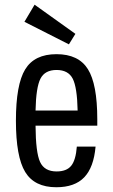

<svg xmlns="http://www.w3.org/2000/svg" viewBox="-20 -777 475 807"><path d="M388.9 -248.9V-275.9Q388.9 -423.4 349.4 -486.4Q310 -549.3 217.4 -549.3Q124.9 -549.3 85.9 -485.5Q46.9 -421.7 46.9 -269.7Q46.9 -118.1 85.9 -54.1Q124.9 10 216.6 10Q294 10 334 -31.7Q374 -73.4 381.7 -160.7H302.9Q298.6 -104.1 279.3 -80.3Q260 -56.4 217.9 -56.4Q166.7 -56.4 148.4 -96.3Q130.1 -136.1 129.4 -248.9ZM306.3 -312.4H129.4Q131.4 -410.3 150.2 -446.6Q169 -482.9 217.7 -482.9Q266.7 -482.9 285.5 -446.6Q304.3 -410.3 306.3 -312.4ZM296.9 -634.7 125.4 -757.3 82.7 -685.4 269.6 -590.6Z"/></svg>

Font: Secuela Black
Style: Regular
Weight: 900
Designer: Fernando Haro
Foundry: deFharo
Version: Version 1.704